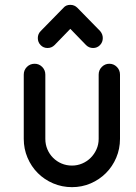

<svg xmlns="http://www.w3.org/2000/svg" viewBox="-20 -759 560 792"><path d="M277 13Q236 13 199.5 -2.5Q163 -18 136 -45Q109 -72 93.5 -108.5Q78 -145 78 -186V-451Q78 -470 91 -483Q104 -496 123 -496Q141 -496 154 -483Q167 -470 167 -451V-186Q167 -163 175.5 -143Q184 -123 199 -108Q214 -93 234 -84.5Q254 -76 277 -76Q299 -76 319 -84.5Q339 -93 354 -108Q369 -123 378 -143Q387 -163 387 -186V-451Q387 -470 400 -483Q413 -496 431 -496Q449 -496 462 -483Q475 -470 475 -451V-186Q475 -145 459.5 -108.5Q444 -72 417 -45Q390 -18 354 -2.5Q318 13 277 13ZM364 -561Q347 -561 335 -573L270 -640L205 -573Q193 -561 176 -561Q159 -561 147.5 -573Q136 -585 136 -602Q136 -619 148 -631L242 -727Q252 -739 270 -739Q287 -739 299 -727L393 -631Q404 -618 404 -602Q404 -585 392.5 -573Q381 -561 364 -561Z"/></svg>

Font: Hanken
Style: Book
Weight: 400
Designer: Alfredo Marco Pradil
Foundry: Hanken Design Co.
Version: Version 2.06 2014